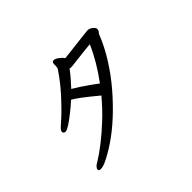

<svg xmlns="http://www.w3.org/2000/svg" viewBox="-143 -971 1287 1287"><g transform="rotate(-45 500.0 -328.0)"><path d="M159 28Q159 21 167 11Q175 1 194 -9Q237 -35 292.5 -78Q348 -121 409 -178Q470 -235 528 -304Q457 -363 422 -389Q387 -415 364 -428Q332 -398 296 -370Q211 -302 187 -302Q177 -302 171 -310Q168 -313 168 -320Q168 -327 175.5 -336Q183 -345 193.5 -354Q204 -363 233 -389.5Q262 -416 299 -455Q386 -544 448 -638Q450 -642 452 -658V-677Q452 -688 458 -695H459Q467 -698 468 -698Q469 -698 469 -698Q483 -698 503 -683.5Q523 -669 534 -652Q565 -656 613 -661Q761 -679 771 -679Q789 -679 806.5 -665.5Q824 -652 824 -638Q824 -632 820.5 -624.5Q817 -617 814 -614.5Q811 -612 809 -609Q774 -520 722 -437.5Q670 -355 607 -281.5Q544 -208 477 -146Q410 -84 343.5 -39Q277 6 217 33Q194 42 178.5 42Q163 42 159 33V32ZM519 -581Q512 -581 505 -583Q469 -534 416 -478Q460 -453 532 -402Q559 -383 578 -368Q665 -485 716 -602Q676 -599 607 -590.5Q538 -582 526 -581Z"/></g></svg>

Font: Moon Stars Kai HW
Style: Bold
Weight: 700
Designer: GuiWonder
Version: Version 1.101